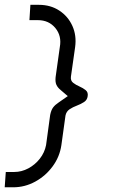

<svg xmlns="http://www.w3.org/2000/svg" viewBox="-48 -720 469 796"><path d="M-28.5 56.5 -24 -7H11Q41.5 -7 69.5 -22Q97.5 -37 117.2 -62.2Q137 -87.5 143 -118.5L160 -243.5Q164 -263.5 172.2 -274.5Q180.5 -285.5 195.2 -295.2Q210 -305 233 -321.5Q215.5 -337 203.2 -347Q191 -357 185.8 -368.5Q180.5 -380 182.5 -400L200 -525Q208.5 -571 181.5 -603.8Q154.5 -636.5 109 -636.5H74L78 -700H113Q161.5 -700 197.8 -676.2Q234 -652.5 252 -612.8Q270 -573 263.5 -525L246 -402Q244 -385.5 255.2 -376.8Q266.5 -368 281.5 -361.5Q296.5 -355 307.2 -346.2Q318 -337.5 315.5 -321.5Q313.5 -305.5 300.5 -297Q287.5 -288.5 270.8 -282.2Q254 -276 240.5 -267Q227 -258 223.5 -241L206.5 -118.5Q199.5 -70 170.2 -30.2Q141 9.5 98 33Q55 56.5 6.5 56.5Z"/></svg>

Font: Urbanist Light
Style: Italic
Weight: 300
Italic angle: -8°
Designer: Corey Hu
Foundry: Corey Hu
Version: Version 1.330; ttfautohint (v1.8.4.7-5d5b)